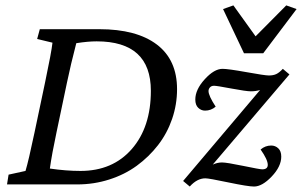

<svg xmlns="http://www.w3.org/2000/svg" viewBox="-20 -681 1115 709"><path d="M803.7 -647.5 841.8 -661.1 923.8 -546.9 1037.1 -661.1 1075.2 -647.5 952.1 -484.4H880.9ZM127 -573.2H346.7Q484.4 -573.2 559.1 -516.6Q633.8 -460 633.8 -351.6Q633.8 -294.9 615.5 -241.7Q597.2 -188.5 563.5 -145Q529.8 -101.6 484.9 -68.8Q439.9 -36.1 383.3 -18.1Q326.7 0 265.6 0H5.9L11.7 -36.1L74.2 -49.8Q85.4 -86.9 107.4 -191.4L146.5 -377Q169.9 -487.8 173.8 -523.4L117.2 -537.1ZM261.7 -521.5Q241.2 -442.9 227.5 -377L188.5 -191.4Q171.9 -113.8 164.1 -58.6Q224.1 -49.8 277.3 -49.8Q396 -49.8 466.6 -130.6Q537.1 -211.4 537.1 -345.7Q537.1 -528.3 336.9 -528.3Q304.2 -528.3 261.7 -521.5ZM1018.6 -102.5Q1018.6 -66.4 983.4 -29.3Q948.2 7.8 918 7.8Q896 7.8 823.7 -7.3Q751.5 -22.5 738.3 -22.5Q708 -22.5 680.7 7.8L656.2 -12.7L940.4 -348.6Q924.3 -343.8 906.2 -343.8Q889.6 -343.8 835 -354Q780.3 -364.3 770.5 -364.3Q760.7 -364.3 755.4 -358.4Q750 -352.5 750 -344.7Q750 -327.6 776.4 -287.1Q759.3 -272.5 737.3 -272.5Q723.1 -272.5 712.2 -282.7Q701.2 -293 701.2 -313.5Q701.2 -350.1 736.1 -388.4Q771 -426.8 801.8 -426.8Q822.3 -426.8 890.1 -414.6Q958 -402.3 972.7 -402.3Q989.3 -402.3 1000.2 -407.5Q1011.2 -412.6 1024.4 -426.8L1048.8 -406.2L765.6 -73.2Q782.7 -81.1 799.8 -81.1Q816.9 -81.1 878.2 -68.4Q939.5 -55.7 948.2 -55.7Q968.8 -55.7 968.8 -72.3Q968.8 -91.3 942.4 -128.9Q959.5 -143.6 981.4 -143.6Q996.6 -143.6 1007.6 -133.3Q1018.6 -123 1018.6 -102.5Z"/></svg>

Font: Crimson Pro
Style: Italic
Weight: 400
Italic angle: -12°
Designer: Jacques Le Bailly
Foundry: Baron von Fonthausen
Version: Version 1.003